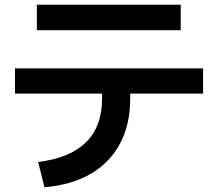

<svg xmlns="http://www.w3.org/2000/svg" viewBox="-20 -781 920 811"><path d="M141.1 -96.7Q275.6 -113.3 343.3 -180Q411.1 -246.7 411.1 -364.4V-385.6H43.3V-492.2H837.8V-385.6H530V-364.4Q530 -255.6 487.2 -175Q444.4 -94.4 363.9 -47.2Q283.3 0 167.8 10ZM135.6 -653.3V-761.1H743.3V-653.3Z"/></svg>

Font: Paperlogy 6 SemiBold
Style: Regular
Weight: 600
Designer: redesigned by Lee Juim, glyphs from Gmarket Sans & Montserrat
Foundry: PT&
Version: Version 1.001